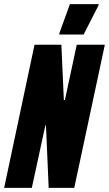

<svg xmlns="http://www.w3.org/2000/svg" viewBox="-36 -903 524 923"><path d="M-16 0 130 -688H259L271 -422H276L333 -688H468L321 0H198L185 -300H182L117 0ZM249 -737V-742L300 -883H438V-878L366 -737Z"/></svg>

Font: Saira ExtraCondensed Black
Style: Italic
Weight: 900
Width: 2
Italic angle: -12°
Designer: Hector Gatti with collaboration of the Omnibus-Type team
Foundry: Omnibus-Type
Version: Version 1.101